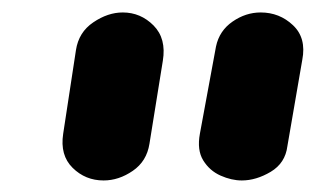

<svg xmlns="http://www.w3.org/2000/svg" viewBox="-20 -942 519 316"><path d="M378 -645Q361 -645 343 -653Q325 -661 314.5 -678Q304 -695 309 -722L335.5 -865.5Q341 -891.5 362.8 -906.5Q384.5 -921.5 409 -921.5Q440 -921.5 462.2 -900.5Q484.5 -879.5 477.5 -843.5L453 -701.5Q449.5 -673.5 425.5 -659.2Q401.5 -645 378 -645ZM150.5 -645Q120.5 -645 99.5 -665.8Q78.5 -686.5 84 -722L105 -859.5Q109.5 -889 133.5 -905.2Q157.5 -921.5 182 -921.5Q211.5 -921.5 232.8 -900Q254 -878.5 248 -842L226 -705.5Q221.5 -676.5 198.5 -660.8Q175.5 -645 150.5 -645Z"/></svg>

Font: Edu AU VIC WA NT Pre
Style: Bold
Weight: 700
Designer: Tina and Corey Anderson, Eben Sorkin, Mirko Velimirovic
Foundry: Google for Education
Version: Version 1.001